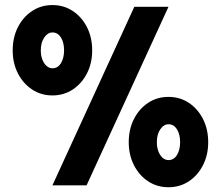

<svg xmlns="http://www.w3.org/2000/svg" viewBox="-20 -747 891 774"><path d="M191.4 -362.3Q145.5 -362.3 109.4 -386.2Q73.2 -410.2 52.2 -451.2Q31.2 -492.2 31.2 -543.9Q31.2 -596.2 52.2 -637.5Q73.2 -678.7 109.4 -702.6Q145.5 -726.6 191.4 -726.6Q237.3 -726.6 273.4 -702.6Q309.6 -678.7 330.6 -637.5Q351.6 -596.2 351.6 -543.9Q351.6 -492.2 330.6 -451.2Q309.6 -410.2 273.4 -386.2Q237.3 -362.3 191.4 -362.3ZM191.4 -471.7Q212.9 -471.7 225.6 -492.2Q238.3 -512.7 238.3 -543.9Q238.3 -575.7 225.6 -595.9Q212.9 -616.2 191.4 -616.2Q172.4 -616.2 158.4 -595.9Q144.5 -575.7 144.5 -543.9Q144.5 -522.9 150.9 -506.6Q157.2 -490.2 168 -481Q178.7 -471.7 191.4 -471.7ZM659.2 7.8Q613.3 7.8 577.1 -16.1Q541 -40 520 -81.1Q499 -122.1 499 -173.8Q499 -226.1 520 -267.3Q541 -308.6 577.1 -332.5Q613.3 -356.4 659.2 -356.4Q705.1 -356.4 741.2 -332.5Q777.3 -308.6 798.3 -267.3Q819.3 -226.1 819.3 -173.8Q819.3 -122.1 798.3 -81.1Q777.3 -40 741.2 -16.1Q705.1 7.8 659.2 7.8ZM659.2 -101.6Q680.7 -101.6 693.4 -122.1Q706.1 -142.6 706.1 -173.8Q706.1 -205.6 693.4 -225.8Q680.7 -246.1 659.2 -246.1Q640.1 -246.1 626.2 -225.8Q612.3 -205.6 612.3 -173.8Q612.3 -152.8 618.7 -136.5Q625 -120.1 635.7 -110.8Q646.5 -101.6 659.2 -101.6ZM191.4 0 521.5 -719.7H659.2L329.1 0Z"/></svg>

Font: Reddit Sans Condensed Black
Style: Regular
Weight: 900
Designer: Stephen Hutchings
Foundry: Reddit
Version: Version 1.014